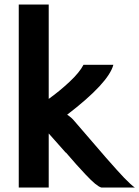

<svg xmlns="http://www.w3.org/2000/svg" viewBox="-20 -840 624 860"><path d="M584 0H434.1Q423.3 -2.9 406.2 -16.8Q389.2 -30.8 363 -58.6Q336.9 -86.4 321.5 -103.8Q306.2 -121.1 274.9 -157.2V-155.8Q201.2 -239.7 198.2 -242.2V0H64V-819.8H198.2V-397Q246.1 -431.2 291.3 -473.4Q336.4 -515.6 354 -549.8H487.8Q466.3 -468.3 280.8 -326.2Q300.8 -313.5 314 -296.9Q481.9 -100.1 536.1 -43.5Q568.8 -9.8 584 0Z"/></svg>

Font: Junction Bold
Style: Bold
Weight: 700
Designer: Caroline Hadilaksono
Foundry: Caroline Hadilaksono
Version: Version 001.001